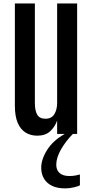

<svg xmlns="http://www.w3.org/2000/svg" viewBox="-20 -752 519 1078"><path d="M189 9.8Q151.9 9.8 123.5 -7.8Q95.2 -25.4 79.3 -62.5Q63.5 -99.6 63.5 -158.2V-732.4H175.8V-172.9Q175.8 -130.9 189 -108.2Q202.1 -85.4 234.9 -85.4Q270 -85.4 285.4 -111.3Q300.8 -137.2 300.8 -173.8V-732.4H413.1V0H300.8V-75.2Q288.6 -40 261.7 -15.1Q234.9 9.8 189 9.8ZM346.2 305.7Q301.3 305.7 271.5 291Q241.7 276.4 226.6 250.2Q211.4 224.1 211.4 190.4Q211.4 142.1 244.9 89.4Q278.3 36.6 343.3 0H389.2Q348.6 41 322.3 87.4Q295.9 133.8 295.9 172.9Q295.9 203.6 315.2 220Q334.5 236.3 369.1 236.3Q391.6 236.3 408.7 232.4Q425.8 228.5 428.7 227.5V288.6Q420.4 293.5 395.8 299.6Q371.1 305.7 346.2 305.7Z"/></svg>

Font: Antonio SemiBold
Style: Regular
Weight: 600
Designer: Vernon Adams
Foundry: Vernon Adams
Version: Version 1.002